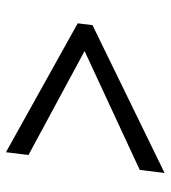

<svg xmlns="http://www.w3.org/2000/svg" viewBox="15 -620 560 630"><g transform="rotate(90 295.0 -305.0)"><path d="M62.5 -328.5 547.5 -565 537.5 -483.5 147.5 -302.5 488.5 -118.5 479.5 -44.5 56.5 -280Z"/></g></svg>

Font: Merriweather 72pt SemiBold
Style: Italic
Weight: 600
Italic angle: -7.8°
Version: Version 2.101